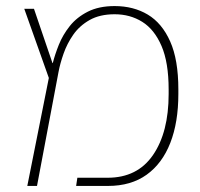

<svg xmlns="http://www.w3.org/2000/svg" viewBox="-20 -613 658 633"><path d="M70 0 141 -356 60 -584H92L153 -405H154Q161 -433 174 -465.5Q187 -498 210 -527Q233 -556 269.5 -574.5Q306 -593 358 -593Q420 -593 467 -565Q514 -537 541 -476.5Q568 -416 568 -318V-303Q568 -210 541.5 -142Q515 -74 463.5 -37Q412 0 336 0H231L235 -27H335Q433 -27 484.5 -102Q536 -177 536 -303V-318Q536 -407 512.5 -461.5Q489 -516 449 -541Q409 -566 358 -566Q309 -566 275.5 -547Q242 -528 221.5 -498.5Q201 -469 189.5 -436Q178 -403 173 -376L102 0Z"/></svg>

Font: Noto Sans Hebrew Light
Style: Regular
Weight: 100
Version: Version 3.000